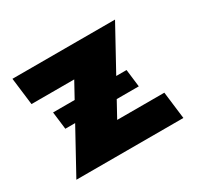

<svg xmlns="http://www.w3.org/2000/svg" viewBox="-112 -669 877 825"><g transform="rotate(-30 326.5 -256.5)"><path d="M374.5 -213.5H484L473.4 -300.5H422.3L539 -513H30L46.6 -378H258.6L216 -300.5H108.9L119.5 -213.5H168.2L51 0H582L565.4 -135H331.4Z"/></g></svg>

Font: Hussar
Style: BdOpOblOne
Weight: 700
Foundry: Cannot Into Space Fonts
Version: Version 2.00